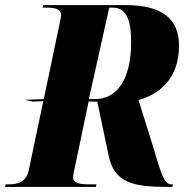

<svg xmlns="http://www.w3.org/2000/svg" viewBox="-61 -734 729 754"><path d="M-41 0H315L318 -10H290C254 -10 226 -14 226 -37C226 -47 229 -59 235 -87L287 -335H321L366 -121C388 -17 462 0 595 0H616L618 -10H611C580 -10 567 -71 539 -162L483 -341C555 -361 642 -417 642 -555C642 -662 573 -714 432 -714H109L106 -704H118C154 -704 179 -700 179 -674C179 -669 177 -660 172 -636L111 -345L36 -342L68 -335L109 -337L52 -66C42 -18 8 -10 -27 -10H-39ZM313 -345H288L368 -704H383C443 -704 454 -637 454 -568C454 -420 397 -345 313 -345Z"/></svg>

Font: Noto Serif Display Condensed Black
Style: Italic
Weight: 900
Width: 3
Italic angle: -12°
Designer: Monotype Design Team
Foundry: Monotype Imaging Inc.
Version: Version 2.009